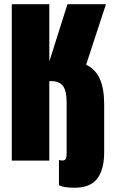

<svg xmlns="http://www.w3.org/2000/svg" viewBox="-20 -752 540 899"><path d="M383.3 -449.2Q428.2 -426.8 448 -381.3Q467.8 -335.9 467.8 -263.7V-40Q467.8 41.5 435.3 84.2Q402.8 127 330.1 127Q274.4 127 255.9 114.3V-2.9Q264.6 -0.5 272 -0.5Q284.2 -0.5 288.1 -8.5Q292 -16.6 292 -33.2V-272.5Q292 -326.7 274.9 -349.4Q257.8 -372.1 220.2 -372.1H210.9V0H35.2V-732.4H210.9V-463.9L295.9 -732.4H476.1Z"/></svg>

Font: Anton
Style: Regular
Weight: 400
Designer: Vernon Adams, Tural Alisoy
Foundry: Vernon Adams
Version: Version 2.300